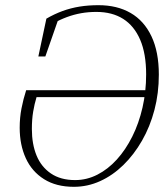

<svg xmlns="http://www.w3.org/2000/svg" viewBox="-20 -707 650 741"><path d="M265 14Q197 14 150 -15.5Q103 -45 79.5 -96.5Q56 -148 56 -214Q56 -253 63 -289Q70 -325 81 -359H555L551 -332H121Q113 -306 108 -276Q103 -246 103 -209Q103 -151 121 -107Q139 -63 176.5 -37.5Q214 -12 270 -12Q315 -12 356 -33Q397 -54 431 -91.5Q465 -129 490.5 -180Q516 -231 530 -292Q544 -353 544 -420Q544 -500 521 -553.5Q498 -607 455.5 -634Q413 -661 352 -661Q321 -661 293 -656Q265 -651 238 -641Q211 -631 182 -615L208 -641L155 -489H128L159 -635Q190 -653 221.5 -664.5Q253 -676 287 -681.5Q321 -687 360 -687Q432 -687 484 -657Q536 -627 564.5 -567Q593 -507 593 -419Q593 -347 576 -282.5Q559 -218 528 -164Q497 -110 456 -70Q415 -30 366.5 -8Q318 14 265 14Z"/></svg>

Font: Source Serif 4 36pt Light
Style: Italic
Weight: 300
Italic angle: -12°
Designer: Frank Grießhammer
Foundry: Adobe Systems Incorporated
Version: Version 4.004;hotconv 1.0.116;makeotfexe 2.5.65601